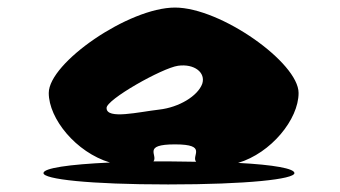

<svg xmlns="http://www.w3.org/2000/svg" viewBox="-20 -732 899 508"><path d="M95 -274C95 -258 215 -244 425 -244C635 -244 759 -258 759 -274C759 -286 705 -296 610 -301C697 -327 770 -416 770 -486C770 -566 564 -712 443 -712C321 -712 109 -566 109 -486C109 -418 181 -329 271 -302C161 -297 95 -287 95 -274ZM262 -446C260 -468 409 -552 451 -558C494 -564 525 -540 515 -510C503 -478 454 -448 401 -442C348 -436 262 -415 262 -446ZM386 -305C399 -321 355 -350 443 -350C531 -350 485 -320 499 -304C475 -304 451 -305 425 -305Z"/></svg>

Font: Ampere
Style: SuExt
Weight: 400
Version: Version 1